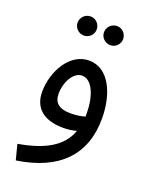

<svg xmlns="http://www.w3.org/2000/svg" viewBox="-144 -611 706 915"><g transform="rotate(20 209.0 -153.5)"><path d="M288 -440C315 -440 336 -462 336 -488C336 -515 315 -537 288 -537C261 -537 239 -515 239 -488C239 -462 261 -440 288 -440ZM154 -440C181 -440 202 -462 202 -488C202 -515 181 -537 154 -537C127 -537 105 -515 105 -488C105 -462 127 -440 154 -440ZM53 230C263 199 371 86 371 -97C371 -222 321 -337 219 -337C122 -337 59 -224 59 -121C59 -43 108 7 212 7C234 7 258 4 279 -2C248 84 166 130 33 153ZM136 -138C136 -200 170 -258 212 -258C265 -258 294 -181 294 -96C294 -91 294 -85 294 -80C272 -73 245 -70 221 -70C164 -70 136 -92 136 -138Z"/></g></svg>

Font: Noto Sans Arabic UI SmCn
Style: Regular
Weight: 400
Width: 4
Designer: Monotype Design Team, Nadine Chahine and Nizar Qandah
Foundry: Monotype Imaging Inc.
Version: Version 2.010